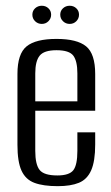

<svg xmlns="http://www.w3.org/2000/svg" viewBox="-20 -639 387 668"><path d="M180.9 8.7Q130.7 8.7 99.9 -2.8Q69.1 -14.3 54.9 -45.2Q40.7 -76 40.7 -135.1V-381.5Q40.7 -451.8 72.5 -477.7Q104.3 -503.6 176.6 -503.6Q248.2 -503.6 279.7 -477.7Q311.2 -451.8 311.2 -381.5V-253.7H102.7V-114.1Q102.7 -66.5 118 -47.5Q133.3 -28.6 179.5 -28.6Q220.9 -28.6 235.1 -46.8Q249.2 -65.1 249.2 -114.1V-178.5H311.2V-136.1Q311.2 -78.2 297.3 -46.6Q283.4 -15 254.7 -3.1Q226.1 8.7 180.9 8.7ZM102.7 -286.5H249.2V-383.7Q249.2 -426.3 235.1 -445.3Q220.9 -464.3 176.6 -464.3Q133.3 -464.3 118 -445.3Q102.7 -426.3 102.7 -383.7ZM125.4 -555.8Q111.7 -555.8 102.1 -565.2Q92.6 -574.6 92.6 -587.9Q92.6 -601.2 102.1 -610.1Q111.7 -619 125.4 -619Q139.2 -619 148.5 -610.1Q157.9 -601.2 157.9 -587.9Q157.9 -574.6 148.5 -565.2Q139.2 -555.8 125.4 -555.8ZM222.4 -555.8Q208.7 -555.8 199.1 -565.2Q189.6 -574.6 189.6 -587.9Q189.6 -601.2 199.1 -610.1Q208.7 -619 222.4 -619Q236.2 -619 245.5 -610.1Q254.9 -601.2 254.9 -587.9Q254.9 -574.6 245.5 -565.2Q236.2 -555.8 222.4 -555.8Z"/></svg>

Font: Alumni Sans SC Thin
Style: Regular
Weight: 100
Designer: Robert E. Leuschke
Foundry: Robert E. Leuschke
Version: Version 1.018